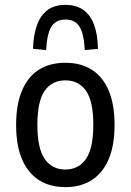

<svg xmlns="http://www.w3.org/2000/svg" viewBox="-20 -757 535 786"><path d="M248 9Q184 9 139 -20Q94 -49 70 -105.5Q46 -162 46 -246Q46 -329 70 -386Q94 -443 139 -471.5Q184 -500 248 -500Q311 -500 356 -471.5Q401 -443 425 -386Q449 -329 449 -246Q449 -162 425 -105.5Q401 -49 356 -20Q311 9 248 9ZM247 -63Q302 -63 332 -106.5Q362 -150 362 -246Q362 -343 332 -385.5Q302 -428 248 -428Q193 -428 163 -385.5Q133 -343 133 -246Q133 -150 163 -106.5Q193 -63 247 -63ZM169 -552 115 -557Q117 -616 132 -656Q147 -696 175.5 -716.5Q204 -737 248 -737Q292 -737 321 -716.5Q350 -696 365 -656Q380 -616 381 -557L327 -552Q324 -617 306 -647Q288 -677 248 -677Q208 -677 190 -647Q172 -617 169 -552Z"/></svg>

Font: Nunito Sans 10pt Condensed Medium
Style: Regular
Weight: 500
Width: 3
Designer: Vernon Adams
Foundry: Vernon Adams
Version: Version 3.101;gftools[0.9.27]